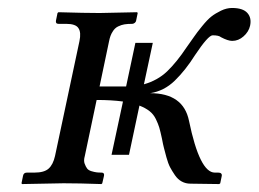

<svg xmlns="http://www.w3.org/2000/svg" viewBox="-20 -462 652 484"><path d="M305.2 -71.8H261.2L290 -206.1Q261.2 -210 223.6 -210L193.8 -68.8Q190.4 -57.1 193.4 -49.3Q196.3 -41.5 199.7 -37.1Q203.1 -32.7 210.4 -30.5Q217.8 -28.3 223.1 -27.6Q228.5 -26.9 235.8 -26.9Q243.7 -26.9 242.2 -19L237.8 0L235.8 2Q179.2 0 140.1 0L35.6 2L34.2 0L38.1 -19Q39.6 -26.9 47.9 -26.9H66.9Q91.3 -26.9 102.5 -36.9Q113.8 -46.9 118.7 -68.8L180.2 -357.9Q185.1 -380.4 177.7 -391.1Q170.9 -401.9 146.5 -401.9H127.4Q119.6 -401.9 121.1 -410.2L125 -429.2L127.4 -431.2Q194.8 -429.2 231 -429.2L325.7 -431.2L327.1 -429.2L323.2 -410.2Q322.8 -406.7 319.6 -404.3Q316.4 -401.9 313.5 -401.9Q301.3 -401.9 293.7 -400.6Q286.1 -399.4 277.6 -395.3Q269 -391.1 263.7 -381.8Q257.8 -373 254.9 -357.9L231 -244.1H297.9L321.3 -354H365.2L342.8 -249.5Q377.4 -259.3 401.4 -282.2Q425.3 -305.2 449.7 -341.8L469.7 -370.1Q475.6 -378.9 489.3 -395.8Q502.9 -412.6 512.9 -420.4Q522.9 -428.2 537.1 -435.1Q551.3 -441.9 564.9 -441.9Q592.3 -441.9 603.5 -429.4Q614.7 -417 610.4 -397Q606.9 -381.8 594 -370.4Q581.1 -358.9 565.4 -358.9Q554.7 -358.9 537.1 -368.2Q531.7 -373 516.1 -373Q504.9 -373 471.7 -323.2Q447.8 -285.2 420.7 -258.8Q393.6 -232.4 358.4 -227.1Q442.4 -227.1 456.5 -157.2Q483.4 -26.9 521.5 -26.9H529.8Q532.2 -26.9 534.4 -26.4Q536.6 -25.9 538.1 -23.9Q539.6 -22 539.1 -19L535.2 0L532.7 2L460 1Q448.2 1 438.2 -4.4Q428.2 -9.8 420.9 -20.5Q413.6 -31.2 408.7 -40.5Q403.8 -49.8 399.4 -65.9L393.1 -89.8Q391.1 -97.2 388.2 -112.8Q384.3 -130.9 381.6 -140.1Q378.9 -149.4 373 -161.6Q367.2 -173.8 356.9 -181.9Q346.7 -189.9 331.5 -195.8Z"/></svg>

Font: Linux Biolinum G
Style: Italic
Weight: 400
Italic angle: -12°
Designer: Philipp H. Poll
Foundry: Philipp H. Poll
Version: Version 0.5.1